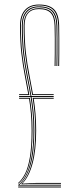

<svg xmlns="http://www.w3.org/2000/svg" viewBox="-20 -824 348 844"><path d="M60 -8V-11Q81.5 -28.2 96.4 -59.5Q111.2 -90.8 119.1 -137.9Q127 -185 127 -250Q127 -294 123.5 -329.9Q120 -365.8 114.5 -398H64V-402H114Q106.5 -446.5 97.6 -490Q88.8 -533.5 82.4 -586.1Q76 -638.8 76 -711Q76 -752 95.4 -774Q114.8 -796 151 -796Q193 -796 212 -776.2Q231 -756.5 232 -710.8Q232.5 -690.5 232.6 -656.5Q232.8 -622.5 232.6 -588.5Q232.5 -554.5 232 -534H228Q228.5 -554.5 228.8 -588.4Q229 -622.2 228.9 -656.2Q228.8 -690.2 228 -710.8Q226.8 -754.2 208.9 -773.1Q191 -792 151 -792Q116.8 -792 98.4 -771Q80 -750 80 -711Q80 -639 86.4 -586.5Q92.8 -534 101.6 -490.5Q110.5 -447 118 -402H216V-398H118.8Q124 -366 127.5 -330Q131 -294 131 -250Q131 -155.2 114 -97.6Q97 -40 66.2 -12.2V-11L120.8 -12H248V-8ZM64 -406V-410H104.2Q96.8 -452.5 88.4 -494.9Q80 -537.2 74 -589Q68 -640.8 68 -711Q68 -755.8 89.5 -779.9Q111 -804 151 -804Q197.2 -804 218.1 -782.5Q239 -761 240 -711Q240.5 -690.5 240.6 -656.5Q240.8 -622.5 240.6 -588.5Q240.5 -554.5 240 -534H236Q236.5 -554.5 236.8 -588.5Q237 -622.5 236.9 -656.5Q236.8 -690.5 236 -711Q234.5 -758.8 214.8 -779.4Q195 -800 151 -800Q113 -800 92.5 -777Q72 -754 72 -711Q72 -639.8 78.1 -587.5Q84.2 -535.2 92.9 -492.4Q101.5 -449.5 109 -406ZM121.5 -406Q114 -450.5 105.2 -493.8Q96.5 -537 90.2 -588.9Q84 -640.8 84 -711Q84 -748.2 101.4 -768.1Q118.8 -788 151 -788Q189 -788 206 -770.1Q223 -752.2 224 -710.5Q224.5 -690.2 224.6 -656.2Q224.8 -622.2 224.6 -588.4Q224.5 -554.5 224 -534H220Q220.5 -554.5 220.8 -588.4Q221 -622.2 220.9 -656.2Q220.8 -690.2 220 -710.5Q219 -750 202.9 -767Q186.8 -784 151 -784Q88 -784 88 -711Q88 -642 94.1 -590.8Q100.2 -539.5 108.9 -496.8Q117.5 -454 125 -410H216V-406ZM60 -16V-20Q77.5 -35 90.8 -61.8Q104 -88.5 111.5 -133.9Q119 -179.2 119 -250Q119 -291.2 115.9 -325.4Q112.8 -359.5 107.8 -390H64V-394H111.2Q116.2 -362.5 119.6 -327.6Q123 -292.8 123 -250Q123 -153.2 107.2 -97.2Q91.5 -41.2 60 -16ZM73.8 -13.8V-15.8Q102.5 -44 118.8 -103.2Q135 -162.5 135 -250Q135 -292.8 131.8 -327.8Q128.5 -362.8 123.5 -394H216V-390H128.2Q133 -359.8 136 -325.5Q139 -291.2 139 -250Q139 -163.8 123.2 -105.2Q107.5 -46.8 79 -17.8V-16.8L142 -20H248V-16H131.5ZM60 0V-4H248V0Z"/></svg>

Font: Big Shoulders Inline Display SC Thin
Style: Regular
Weight: 100
Designer: Patric King
Foundry: XO Type Co
Version: Version 2.002